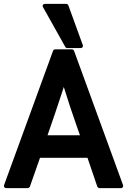

<svg xmlns="http://www.w3.org/2000/svg" viewBox="-26 -965 669 985"><path d="M5.9 0Q-1 0 -4.2 -4.9Q-7.3 -9.8 -4.9 -16.1L246.1 -704.1Q247.1 -707.5 250.5 -709.7Q253.9 -711.9 257.3 -711.9H343.3Q346.2 -711.9 349.6 -709.7Q353 -707.5 354 -704.1L605 -16.1Q607.4 -9.8 604.2 -4.9Q601.1 0 594.2 0H484.9Q481.4 0 477.8 -2.4Q474.1 -4.9 473.1 -7.8L422.9 -155.3H179.2Q166.5 -119.1 153.3 -81.5Q140.1 -43.9 127.4 -7.8Q126.5 -4.9 122.8 -2.4Q119.1 0 116.2 0ZM384.3 -271Q377 -291.5 369.4 -313Q361.8 -334.5 355 -355L333 -419.4L314.9 -476.1L301.3 -518.6L286.1 -472.2L266.6 -413.6Q261.7 -399.4 256.6 -383.5Q251.5 -367.7 245.1 -350.1L217.8 -271ZM319.3 -718.3Q316.9 -718.3 313.5 -720Q310.1 -721.7 309.1 -724.1L194.8 -928.2Q190.9 -934.6 194.3 -939.9Q197.8 -945.3 205.1 -945.3H313.5Q316.4 -945.3 320.1 -943.1Q323.7 -940.9 324.7 -937.5L398.9 -733.4Q400.9 -727.5 397.5 -722.9Q394 -718.3 387.2 -718.3Z"/></svg>

Font: Alte DIN 1451 Mittelschrift
Style: Bold
Weight: 700
Designer: Peter Wiegel
Foundry: Peter Wiegel
Version: Version 1.003